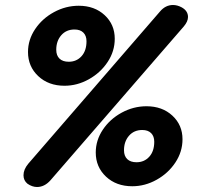

<svg xmlns="http://www.w3.org/2000/svg" viewBox="-20 -735 805 768"><path d="M74 -34Q74 -57 93 -80L620 -689Q642 -715 672 -715Q689 -715 706 -706Q732 -692 732 -667Q732 -649 715 -629L182 -14Q158 13 128 13Q109 13 90 0Q74 -13 74 -34ZM92 -527Q92 -576 120.5 -618.5Q149 -661 196 -686.5Q243 -712 295 -712Q358 -712 398.5 -674.5Q439 -637 439 -580Q439 -530 410.5 -487Q382 -444 335.5 -418Q289 -392 238 -392Q174 -392 133 -430.5Q92 -469 92 -527ZM326 -570Q326 -592 313.5 -604.5Q301 -617 278 -617Q245 -617 225 -594Q205 -571 205 -536Q205 -513 218 -500.5Q231 -488 255 -488Q286 -488 306 -510Q326 -532 326 -570ZM363 -125Q363 -174 391.5 -216.5Q420 -259 467 -284.5Q514 -310 566 -310Q629 -310 669.5 -272.5Q710 -235 710 -178Q710 -128 681.5 -85Q653 -42 606.5 -16Q560 10 509 10Q445 10 404 -28.5Q363 -67 363 -125ZM597 -168Q597 -190 584.5 -202.5Q572 -215 549 -215Q516 -215 496 -192Q476 -169 476 -134Q476 -111 489 -98.5Q502 -86 526 -86Q557 -86 577 -108Q597 -130 597 -168Z"/></svg>

Font: Kodchasan
Style: Bold Italic
Weight: 700
Italic angle: -10°
Version: Version 1.000; ttfautohint (v1.6)